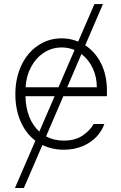

<svg xmlns="http://www.w3.org/2000/svg" viewBox="-20 -727 594 946"><path d="M399.9 -503.9Q449.2 -471.7 478 -414.3Q506.8 -356.9 506.8 -280.3V-252.9H292L207 -55.2Q245.1 -34.2 293.9 -34.2Q350.1 -34.2 387 -59.1Q423.8 -84 441.4 -116.2H494.1Q482.4 -82 455.1 -53Q427.7 -23.9 386.5 -6.6Q345.2 10.7 293.9 10.7Q236.8 10.7 189 -12.7L97.7 199.2H53.7L154.3 -33.7Q106.9 -69.8 81.3 -129.2Q55.7 -188.5 55.7 -262.7Q55.7 -341.3 85 -404.1Q114.3 -466.8 166.5 -502.4Q218.8 -538.1 284.2 -538.1Q327.1 -538.1 365.2 -522L445.3 -707H487.3ZM173.8 -78.6 249 -252.9H105.5Q106.4 -197.3 124 -152.3Q141.6 -107.4 173.8 -78.6ZM268.1 -296.9 347.2 -480.5Q317.9 -493.2 284.2 -493.2Q235.8 -493.2 196.3 -467.3Q156.7 -441.4 132.8 -396.5Q108.9 -351.6 106 -296.9ZM457 -296.9Q457 -348.1 436.8 -391.1Q416.5 -434.1 381.3 -460.9L311 -296.9Z"/></svg>

Font: Pretendard ExtraLight
Style: Regular
Weight: 200
Designer: Base glyphs from Inter by Rasmus Andersson; Hangeul glyphs from Noto Sans CJK(Source Han Sans) by Jang Soo-young and Kan
Foundry: Kil Hyung-jin
Version: Version 1.309